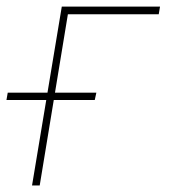

<svg xmlns="http://www.w3.org/2000/svg" viewBox="-47 -566 522 586"><path d="M441.4 -545.9 437.5 -522.5H160.2L74.2 0H50.8L141.6 -545.9ZM-27.3 -260.7 -23.4 -283.2H247.1L242.2 -260.7Z"/></svg>

Font: Inter Tight Thin
Style: Italic
Weight: 250
Italic angle: -9.39999°
Designer: Rasmus Andersson
Foundry: rsms
Version: Version 3.004